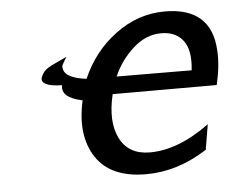

<svg xmlns="http://www.w3.org/2000/svg" viewBox="-42 -536 724 592"><g transform="rotate(-5 320.0 -239.5)"><path d="M153 -288Q118 -289 104 -296Q90 -303 92 -315Q98 -332 108.5 -340.5Q119 -349 146 -361L174 -374L165 -359Q159 -349 159 -347Q156 -310 230 -301Q265 -383 335 -435Q405 -487 488 -487Q632 -487 639 -353Q642 -306 628 -247H306Q286 -163 312.5 -110.5Q339 -58 405 -58Q493 -58 590 -129L577 -51Q485 8 388 8Q278 8 233 -60.5Q188 -129 212 -236Q145 -250 153 -288ZM323 -300 555 -299Q562 -361 539 -391Q516 -421 471 -421Q424 -421 384 -385Q344 -349 323 -300Z"/></g></svg>

Font: Coval
Style: Italic
Weight: 400
Foundry: Context Ltd
Version: Version 001.000